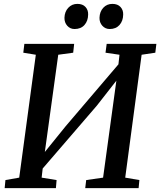

<svg xmlns="http://www.w3.org/2000/svg" viewBox="-20 -969 826 989"><path d="M4 0 8 -41.5 79 -54 164.5 -687 100 -697.5 105.5 -743H362L357 -697.5L280 -687L205 -143L184.5 -153.5L318 -318.5L621.5 -674.5L584.5 -587L595.5 -687L523.5 -697.5L529.5 -743H785.5L780 -697.5L709.5 -687L625 -54L698 -41.5L694 0H419L424 -41.5L511 -54L585.5 -598L608 -590L479 -425L168.5 -64.5L203.5 -132.5L194.5 -54L271.5 -41.5L268 0ZM364 -819.5Q341.5 -819.5 326.5 -836.2Q311.5 -853 312 -877.5Q313 -909 331.8 -929Q350.5 -949 378.5 -949Q406 -949 420.5 -933Q435 -917 434 -893.5Q433.5 -861 415 -840.2Q396.5 -819.5 364 -819.5ZM545 -819.5Q522.5 -819.5 507.2 -836.2Q492 -853 492.5 -877.5Q493.5 -909 512 -929Q530.5 -949 559 -949Q586 -949 600.8 -933Q615.5 -917 614.5 -893.5Q614 -861 595.5 -840.2Q577 -819.5 545 -819.5Z"/></svg>

Font: Merriweather Medium
Style: Italic
Weight: 500
Italic angle: -7.8°
Version: Version 2.101